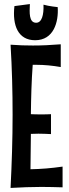

<svg xmlns="http://www.w3.org/2000/svg" viewBox="-20 -921 340 945"><path d="M231 -359C215 -358 199 -358 184 -358C166 -358 149 -358 132 -359C133 -440 135 -521 141 -602H160C199 -602 239 -598 279 -591V-703C229 -699 186 -697 142 -697C107 -697 71 -698 32 -701C39 -586 42 -471 42 -356C42 -236 38 -116 32 4C85 1 134 -1 184 -1C218 -1 252 0 288 1V-101C232 -93 183 -89 130 -88L132 -262C144 -262 157 -263 169 -263C190 -263 211 -262 231 -261ZM264 -886C264 -886 222 -890 194 -898C196 -848 186 -809 158 -809C122 -809 125 -859 127 -901L51 -891C40 -796 69 -723 153 -723C244 -723 269 -812 264 -886Z"/></svg>

Font: Mouse Memoirs
Style: Regular
Weight: 400
Designer: Astigmatic (AOETI)
Foundry: Astigmatic (AOETI)
Version: Version 1.000